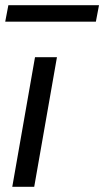

<svg xmlns="http://www.w3.org/2000/svg" viewBox="-21 -715 399 735"><path d="M26 0 113 -496H197L110 0ZM-1 -632 11 -695H358L346 -632Z"/></svg>

Font: Rethink Sans
Style: Italic
Weight: 400
Italic angle: -10°
Designer: The Rethink Sans project authors (Hans Thiessen). DM Sans designed by Colophon Foundry.
Foundry: Rethink Communications LLC
Version: Version 1.001